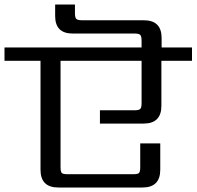

<svg xmlns="http://www.w3.org/2000/svg" viewBox="-40 -833 873 853"><path d="M813 -622V-563H677V-363Q677 -284 598 -284H404V-343H557Q577 -343 583 -349Q589 -355 589 -374V-563H229V-90Q229 -70 234.5 -64.5Q240 -59 260 -59H552Q572 -59 577.5 -64.5Q583 -70 583 -90V-196H672V-79Q672 0 593 0H219Q140 0 140 -79V-563H-20V-622H589V-652Q589 -672 583 -678Q577 -684 558 -684H283Q205 -684 205 -762V-813H293V-774Q293 -755 299 -749Q305 -743 325 -743H599Q678 -743 678 -664V-622Z"/></svg>

Font: Sarpanch
Style: Regular
Weight: 400
Designer: Manushi Parikh (Devanagari and Latin), Jyotish Sonowal (Devanagari)
Foundry: Indian Type Foundry
Version: Version 2.004;PS 1.0;hotconv 1.0.78;makeotf.lib2.5.61930; tt